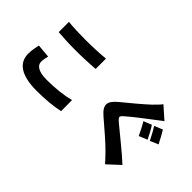

<svg xmlns="http://www.w3.org/2000/svg" viewBox="-63 -1435 2127 2127"><g transform="rotate(45 1000.0 -372.0)"><path d="M208 -741V-580C291 -574 379 -569 486 -569C583 -569 715 -575 786 -581V-743C707 -735 585 -729 485 -729C377 -729 283 -733 208 -741ZM317 -306 158 -320C151 -284 138 -234 138 -173C138 -29 252 53 495 53C634 53 750 41 846 20L845 -152C749 -127 622 -112 489 -112C354 -112 302 -155 302 -211C302 -243 309 -272 317 -306Z M1664 -584 1569 -546C1596 -506 1628 -435 1649 -393L1747 -434C1729 -470 1691 -546 1664 -584ZM1787 -633 1690 -593C1718 -554 1752 -484 1774 -442L1870 -483C1852 -518 1813 -594 1787 -633ZM1734 -711 1593 -836C1575 -809 1538 -774 1505 -741C1437 -677 1309 -571 1229 -506C1123 -419 1117 -359 1219 -271C1310 -193 1454 -70 1509 -12C1541 21 1575 56 1607 92L1748 -39C1648 -134 1452 -287 1386 -344C1337 -387 1335 -396 1385 -438C1447 -493 1573 -589 1635 -636C1663 -658 1697 -684 1734 -711Z"/></g></svg>

Font: Noto Sans JP Black
Style: Regular
Weight: 900
Designer: Ryoko NISHIZUKA 西塚涼子 (kana, bopomofo & ideographs); Paul D. Hunt (Latin, Greek & Cyrillic); Sandoll Communications 산돌커뮤니
Foundry: Adobe
Version: Version 2.002;hotconv 1.0.116;makeotfexe 2.5.65601